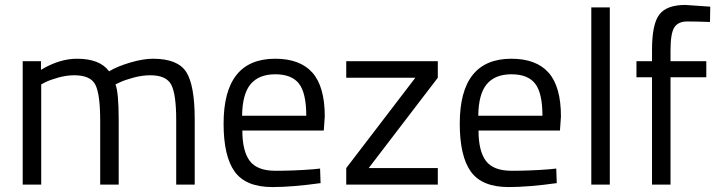

<svg xmlns="http://www.w3.org/2000/svg" viewBox="-20 -748 2900 778"><path d="M147 0H72V-500H146V-465Q221 -510 292 -510Q385 -510 422 -459Q455 -479 507.5 -494.5Q560 -510 600 -510Q700 -510 734.5 -456.5Q769 -403 769 -264V0H694V-262Q694 -366 674 -404.5Q654 -443 589 -443Q556 -443 521 -433.5Q486 -424 467 -415L448 -406Q461 -373 461 -260V0H386V-258Q386 -366 366.5 -404.5Q347 -443 281 -443Q249 -443 215.5 -433.5Q182 -424 164 -415L147 -406Z M1248 -62 1277 -65 1279 -6Q1165 10 1084 10Q976 10 931 -52.5Q886 -115 886 -247Q886 -510 1095 -510Q1196 -510 1246 -453.5Q1296 -397 1296 -276L1292 -219H962Q962 -136 992 -96Q1022 -56 1096.5 -56Q1171 -56 1248 -62ZM1221 -279Q1221 -371 1191.5 -409Q1162 -447 1095.5 -447Q1029 -447 995.5 -407Q962 -367 961 -279Z M1383 -433V-500H1754V-433L1474 -67H1754V0H1383V-67L1663 -433Z M2205 -62 2234 -65 2236 -6Q2122 10 2041 10Q1933 10 1888 -52.5Q1843 -115 1843 -247Q1843 -510 2052 -510Q2153 -510 2203 -453.5Q2253 -397 2253 -276L2249 -219H1919Q1919 -136 1949 -96Q1979 -56 2053.5 -56Q2128 -56 2205 -62ZM2178 -279Q2178 -371 2148.5 -409Q2119 -447 2052.5 -447Q1986 -447 1952.5 -407Q1919 -367 1918 -279Z M2376 0V-718H2451V0Z M2697 -435V0H2622V-435H2559V-500H2622V-545Q2622 -651 2652 -689.5Q2682 -728 2757 -728L2858 -721L2857 -659Q2801 -661 2764.5 -661Q2728 -661 2712.5 -637Q2697 -613 2697 -544V-500H2842V-435Z"/></svg>

Font: Titillium Web
Style: Regular
Weight: 400
Version: Version 1.002;PS 57.000;hotconv 1.0.70;makeotf.lib2.5.55311